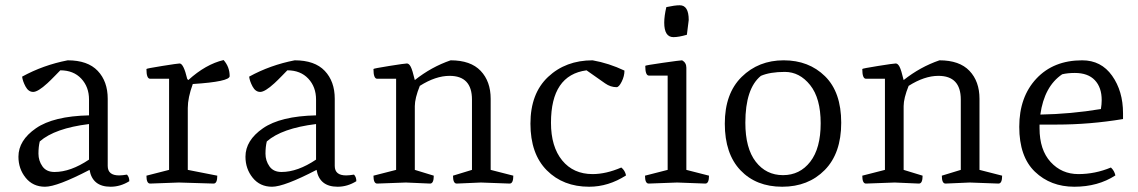

<svg xmlns="http://www.w3.org/2000/svg" viewBox="-20 -697 4319 729"><path d="M318 -91V-226Q188 -210 131 -160Q126 -140 126 -113.5Q126 -87 141 -65.5Q156 -44 187 -44Q248 -44 318 -91ZM209 -430Q206 -427 189 -409.5Q172 -392 160 -381Q124 -348 106 -348Q88 -348 77 -368.5Q66 -389 64 -406Q144 -450 237 -468Q313 -468 351 -428Q389 -388 389 -322V-67Q389 -31 432 -31Q444 -31 462 -34Q471 -25 471 -9Q437 12 400 12Q331 12 320 -52Q197 12 151 12Q105 12 77.5 -22Q50 -56 50 -102Q50 -164 116.5 -210Q183 -256 318 -259V-319Q318 -367 288.5 -398.5Q259 -430 209 -430Z M695 -393Q761 -453 829 -469Q852 -443 852 -408Q852 -387 712 -378Q693 -326 693 -287V-52L805 -30Q805 0 791 0L659 -4L550 0Q536 0 536 -30L622 -52V-398H550Q536 -398 536 -435Q536 -437 595.5 -446.5Q655 -456 662 -456Q677 -456 691 -397Z M1180 -91V-226Q1050 -210 993 -160Q988 -140 988 -113.5Q988 -87 1003 -65.5Q1018 -44 1049 -44Q1110 -44 1180 -91ZM1071 -430Q1068 -427 1051 -409.5Q1034 -392 1022 -381Q986 -348 968 -348Q950 -348 939 -368.5Q928 -389 926 -406Q1006 -450 1099 -468Q1175 -468 1213 -428Q1251 -388 1251 -322V-67Q1251 -31 1294 -31Q1306 -31 1324 -34Q1333 -25 1333 -9Q1299 12 1262 12Q1193 12 1182 -52Q1059 12 1013 12Q967 12 939.5 -22Q912 -56 912 -102Q912 -164 978.5 -210Q1045 -256 1180 -259V-319Q1180 -367 1150.5 -398.5Q1121 -430 1071 -430Z M1843 -52 1929 -30Q1929 0 1915 0L1806 -4L1714 0Q1700 0 1700 -30L1772 -52V-319Q1772 -409 1687 -409Q1634 -409 1574 -371Q1555 -324 1555 -294V-52L1627 -30Q1627 0 1613 0L1521 -4L1412 0Q1398 0 1398 -30L1484 -52V-398H1412Q1398 -398 1398 -435Q1398 -437 1457.5 -446.5Q1517 -456 1525 -456Q1533 -456 1539.5 -443.5Q1546 -431 1555 -393Q1618 -443 1691 -468Q1767 -468 1805 -428Q1843 -388 1843 -322Z M2339 -61Q2353 -50 2357 -31Q2290 12 2217 12Q2118 12 2056 -50.5Q1994 -113 1994 -227.5Q1994 -342 2061 -405Q2128 -468 2230 -468Q2292 -457 2351 -429Q2351 -408 2340.5 -387Q2330 -366 2321 -366Q2298 -366 2277.5 -380.5Q2257 -395 2235.5 -410Q2214 -425 2207 -430Q2072 -412 2072 -231Q2072 -140 2114.5 -88Q2157 -36 2230 -36Q2281 -36 2339 -61Z M2586 -52 2672 -30Q2672 0 2658 0L2551 -4L2443 0Q2429 0 2429 -30L2515 -52V-410H2444Q2430 -410 2430 -447Q2430 -449 2496.5 -458.5Q2563 -468 2570 -468Q2586 -459 2586 -440ZM2561 -677Q2595 -677 2595 -621L2588 -565Q2557 -556 2537 -556Q2502 -556 2502 -611Q2502 -636 2510 -670Q2542 -677 2561 -677Z M2955.5 -468Q3051 -468 3112.5 -407.5Q3174 -347 3174 -231Q3174 -115 3111.5 -51.5Q3049 12 2950 12Q2851 12 2791.5 -50.5Q2732 -113 2732 -227.5Q2732 -342 2796 -405Q2860 -468 2955.5 -468ZM2810 -231Q2810 -134 2849.5 -83Q2889 -32 2953 -32Q3017 -32 3056.5 -83Q3096 -134 3096 -229Q3096 -324 3056 -374Q3016 -424 2960 -424Q2904 -424 2869 -409Q2810 -361 2810 -231Z M3699 -52 3785 -30Q3785 0 3771 0L3662 -4L3570 0Q3556 0 3556 -30L3628 -52V-319Q3628 -409 3543 -409Q3490 -409 3430 -371Q3411 -324 3411 -294V-52L3483 -30Q3483 0 3469 0L3377 -4L3268 0Q3254 0 3254 -30L3340 -52V-398H3268Q3254 -398 3254 -435Q3254 -437 3313.5 -446.5Q3373 -456 3381 -456Q3389 -456 3395.5 -443.5Q3402 -431 3411 -393Q3474 -443 3547 -468Q3623 -468 3661 -428Q3699 -388 3699 -322Z M4089 -468Q4161 -468 4202.5 -409.5Q4244 -351 4244 -267V-245Q4118 -224 3992 -224H3927V-210Q3927 -128 3969 -82Q4011 -36 4074.5 -36Q4138 -36 4198 -61Q4211 -49 4215 -31Q4149 12 4059 12Q3969 12 3909.5 -45Q3850 -102 3850 -215.5Q3850 -329 3915 -398.5Q3980 -468 4089 -468ZM4013 -415Q3945 -369 3930 -262Q4046 -264 4160 -283Q4163 -301 4163 -317Q4163 -365 4137 -392.5Q4111 -420 4061 -420Q4034 -420 4013 -415Z"/></svg>

Font: Mate
Style: Regular
Weight: 400
Designer: Eduardo Rodriguez Tunni
Foundry: Eduardo Rodriguez Tunni
Version: Version 1.002